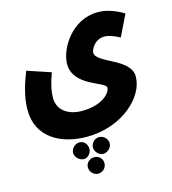

<svg xmlns="http://www.w3.org/2000/svg" viewBox="-136 -811 1064 1185"><g transform="rotate(-15 396.0 -218.0)"><path d="M24 -227C24 -52 172 26 336 26C563 26 723 -125 723 -256C723 -373 507 -397 507 -465C507 -483 534 -544 600 -544C630 -544 666 -528 696 -512L762 -648C719 -674 660 -700 599 -700C430 -700 333 -534 333 -439C333 -295 536 -273 536 -235C536 -201 479 -136 348 -136C261 -136 195 -180 195 -260C195 -296 201 -337 229 -415L79 -465C32 -348 24 -278 24 -227ZM406 47C379 47 354 71 354 101C354 126 379 154 406 154C435 154 461 126 461 101C461 71 435 47 406 47ZM282 47C253 47 227 71 227 101C227 126 253 154 282 154C310 154 331 126 331 101C331 71 310 47 282 47ZM345 159C316 159 292 182 292 210C292 239 316 264 345 264C375 264 398 239 398 210C398 182 375 159 345 159Z"/></g></svg>

Font: Noto Sans Arabic UI XCn Bk
Style: Regular
Weight: 900
Width: 2
Designer: Monotype Design Team, Nadine Chahine and Nizar Qandah
Foundry: Monotype Imaging Inc.
Version: Version 2.010